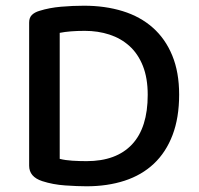

<svg xmlns="http://www.w3.org/2000/svg" viewBox="-20 -640 696 672"><path d="M497 -308Q497 -367 480 -409.5Q463 -452 433 -479Q403 -506 363 -519Q323 -532 277 -532Q224 -532 189 -525V-84Q209 -79 233.5 -77.5Q258 -76 283 -76Q387 -76 442 -134.5Q497 -193 497 -308ZM607 -309Q607 -228 584 -167.5Q561 -107 518.5 -67Q476 -27 416 -7.5Q356 12 283 12Q251 12 208 9Q165 6 128 -6Q82 -21 82 -60V-561Q82 -578 91.5 -587.5Q101 -597 118 -602Q153 -613 194 -616.5Q235 -620 274 -620Q348 -620 409.5 -601Q471 -582 515 -543Q559 -504 583 -445.5Q607 -387 607 -309Z"/></svg>

Font: Baloo Bhai 2 Medium
Style: Regular
Weight: 500
Designer: Supriya Tembe, Noopur Datye and Ek Type
Foundry: Ek Type
Version: Version 1.640;PS 1.000;hotconv 16.6.51;makeotf.lib2.5.65220;